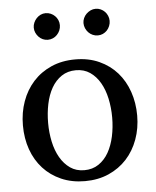

<svg xmlns="http://www.w3.org/2000/svg" viewBox="-51 -740 647 796"><g transform="rotate(-5 272.0 -342.0)"><path d="M405.8 -241.2Q405.8 -282.2 397.7 -319.8Q389.6 -357.4 373 -386.2Q356.4 -415 331.5 -432.1Q306.6 -449.2 272.9 -449.2Q238.3 -449.2 212.9 -432.1Q187.5 -415 171.1 -386.2Q154.8 -357.4 147 -319.8Q139.2 -282.2 139.2 -241.2Q139.2 -200.7 147.2 -163.1Q155.3 -125.5 171.9 -96.7Q188.5 -67.9 213.4 -50.5Q238.3 -33.2 272 -33.2Q306.2 -33.2 331.5 -50.3Q356.9 -67.4 373.3 -96.2Q389.6 -125 397.7 -162.6Q405.8 -200.2 405.8 -241.2ZM509.8 -240.2Q509.8 -187 492.9 -140.9Q476.1 -94.7 445.1 -60.8Q414.1 -26.9 369.9 -7.3Q325.7 12.2 271 12.2Q216.3 12.2 172.4 -7.1Q128.4 -26.4 97.7 -60.1Q66.9 -93.8 50.5 -139.9Q34.2 -186 34.2 -240.2Q34.2 -293.5 50.8 -339.8Q67.4 -386.2 98.6 -420.7Q129.9 -455.1 174.1 -474.6Q218.3 -494.1 273.9 -494.1Q329.6 -494.1 373.5 -474.1Q417.5 -454.1 447.8 -419.7Q478 -385.3 493.9 -339.1Q509.8 -293 509.8 -240.2ZM223.1 -641.1Q223.1 -629.9 218.8 -619.6Q214.4 -609.4 207 -601.6Q199.7 -593.8 189.7 -589.4Q179.7 -585 168.5 -585Q157.2 -585 147.5 -589.4Q137.7 -593.8 130.4 -601.6Q123 -609.4 118.7 -619.1Q114.3 -628.9 114.3 -640.1Q114.3 -650.9 118.7 -660.9Q123 -670.9 130.4 -678.7Q137.7 -686.5 147.5 -691.2Q157.2 -695.8 168.5 -695.8Q179.7 -695.8 189.7 -691.4Q199.7 -687 207 -679.7Q214.4 -672.4 218.8 -662.4Q223.1 -652.3 223.1 -641.1ZM430.2 -641.1Q430.2 -629.9 426 -619.6Q421.9 -609.4 414.6 -601.6Q407.2 -593.8 397.5 -589.4Q387.7 -585 376.5 -585Q365.2 -585 355.2 -589.4Q345.2 -593.8 337.6 -601.6Q330.1 -609.4 325.7 -619.6Q321.3 -629.9 321.3 -641.1Q321.3 -651.4 325.7 -661.4Q330.1 -671.4 337.9 -679Q345.7 -686.5 355.5 -691.2Q365.2 -695.8 376.5 -695.8Q387.7 -695.8 397.5 -691.4Q407.2 -687 414.6 -679.4Q421.9 -671.9 426 -661.9Q430.2 -651.9 430.2 -641.1Z"/></g></svg>

Font: BabelStone Ogham Bound
Style: Regular
Weight: 400
Designer: Andrew West
Foundry: BabelStone
Version: Version 2.02 March 14, 2022